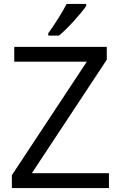

<svg xmlns="http://www.w3.org/2000/svg" viewBox="-20 -951 611 971"><path d="M278 -771Q309 -796 351.5 -842.5Q394 -889 416 -921V-931H317Q301 -900 274 -857Q247 -814 224 -783V-771ZM141 -75 520 -649V-714H52V-639H419L40 -65V0H531V-75Z"/></svg>

Font: OpenSansMMV
Style: Regular
Weight: 400
Designer: Steve Matteson
Foundry: Ascender Corporation
Version: Version 4.000